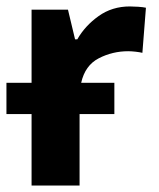

<svg xmlns="http://www.w3.org/2000/svg" viewBox="-20 -576 494 596"><path d="M0 -319H78V-546H191L213 -454H220Q244 -496 286 -526Q328 -556 383 -556Q394 -556 409 -555Q424 -554 433 -552L422 -412Q414 -414 401 -415.5Q388 -417 378 -417Q329 -417 286.5 -395Q244 -373 232 -319H335V-222H227V0H78V-222H0Z"/></svg>

Font: BC Sans
Style: Bold
Weight: 700
Designer: Monotype Design Team
Province of B.C.
Foundry: Monotype Imaging Inc.
Version: Version 2.000;GOOG;noto-source:20170915:90ef993387c0